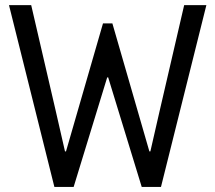

<svg xmlns="http://www.w3.org/2000/svg" viewBox="-20 -740 852 760"><path d="M195.3 0 15.6 -719.7H103.5L200.2 -302.7L237.3 -140.6H241.2L387.7 -647.5H424.8L571.3 -140.6H575.2L612.3 -302.7L709 -719.7H796.9L617.2 0H541L408.2 -433.6H404.3L271.5 0Z"/></svg>

Font: Reddit Sans Condensed
Style: Regular
Weight: 400
Designer: Stephen Hutchings
Foundry: Reddit
Version: Version 1.014